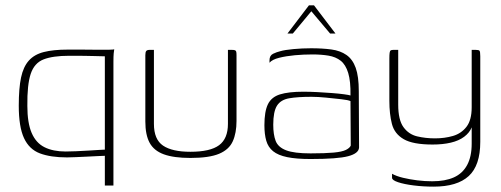

<svg xmlns="http://www.w3.org/2000/svg" viewBox="-20 -585 1868 716"><path d="M371 107V-4Q364 -4 346.5 -3Q329 -2 306.5 -1Q284 0 263 1Q242 2 230 2Q169 2 129 -13Q89 -28 69.5 -70Q50 -112 50 -191Q50 -256 58.5 -296Q67 -336 87.5 -359Q108 -382 143.5 -391Q179 -400 232 -400Q258 -400 287 -400Q316 -400 342 -399.5Q368 -399 385.5 -399.5Q403 -400 406 -401Q405 -397 404 -386Q403 -375 403 -354V107ZM225 -20Q240 -20 263.5 -21Q287 -22 310.5 -23.5Q334 -25 351 -26Q368 -27 371 -27V-375Q360 -375 331 -376Q302 -377 238 -377Q177 -377 142.5 -363.5Q108 -350 94.5 -309.5Q81 -269 82 -190Q82 -127 98 -89.5Q114 -52 146 -36Q178 -20 225 -20Z M554 -399V-123Q554 -65 588 -42Q622 -19 690 -19Q764 -19 797 -43.5Q830 -68 830 -123V-399Q831 -399 833 -399Q835 -399 837.5 -399Q840 -399 842 -399Q844 -399 845 -399Q853 -399 856.5 -397.5Q860 -396 861 -392Q862 -388 862 -379V-134Q862 -89 848 -58Q834 -27 797 -11.5Q760 4 690 4Q628 4 591 -9.5Q554 -23 538 -52.5Q522 -82 522 -132V-379Q522 -391 525.5 -395Q529 -399 538 -399Q542 -399 546 -399Q550 -399 554 -399Z M1138 8Q1085 8 1051 1Q1017 -6 998.5 -21Q980 -36 973 -60Q966 -84 966 -118Q966 -169 979 -196Q992 -223 1024 -233Q1056 -243 1111 -243Q1136 -243 1164 -241.5Q1192 -240 1218 -238Q1244 -236 1262.5 -233.5Q1281 -231 1287 -229Q1288 -282 1278.5 -313Q1269 -344 1250.5 -358.5Q1232 -373 1205 -377.5Q1178 -382 1145 -382Q1112 -382 1079.5 -379Q1047 -376 1021 -369.5Q995 -363 985 -351V-360Q985 -378 998.5 -384.5Q1012 -391 1025 -394Q1042 -399 1074.5 -402Q1107 -405 1140 -405Q1183 -405 1216 -400.5Q1249 -396 1272 -380Q1295 -364 1306.5 -332Q1318 -300 1318 -245L1319 -35Q1318 -13 1278.5 -2.5Q1239 8 1138 8ZM1138 -13Q1193 -13 1224.5 -16Q1256 -19 1270 -26Q1284 -33 1288 -42L1287 -208Q1279 -212 1252.5 -215Q1226 -218 1195.5 -221Q1165 -224 1142 -224Q1090 -224 1058.5 -218.5Q1027 -213 1013 -191Q999 -169 999 -120Q999 -83 1008 -59.5Q1017 -36 1047 -24.5Q1077 -13 1138 -13ZM1052 -460 1132 -565H1151L1231 -460H1211L1141 -543L1072 -460Z M1597 111Q1558 111 1522.5 106.5Q1487 102 1464.5 94.5Q1442 87 1442 78V63Q1458 72 1483 78Q1508 84 1536 87.5Q1564 91 1592 91Q1640 91 1672.5 76.5Q1705 62 1722 30.5Q1739 -1 1739 -49V-110Q1731 -90 1711 -75Q1691 -60 1661 -53Q1631 -46 1593 -46Q1520 -46 1485.5 -66Q1451 -86 1441.5 -123Q1432 -160 1432 -209V-366Q1432 -381 1433 -388Q1434 -395 1437 -397Q1440 -399 1447 -399H1465Q1465 -373 1465 -347.5Q1465 -322 1465 -297Q1465 -272 1465 -246.5Q1465 -221 1465 -195Q1465 -138 1484.5 -111Q1504 -84 1535.5 -76.5Q1567 -69 1602 -69Q1638 -69 1669 -78Q1700 -87 1719.5 -112Q1739 -137 1739 -185V-399H1754Q1765 -399 1768 -396Q1771 -393 1771 -375V-56Q1771 32 1728 71.5Q1685 111 1597 111Z"/></svg>

Font: Genos ExtraLight
Style: Regular
Weight: 250
Designer: Robert E. Leuschke
Foundry: Robert E. Leuschke
Version: Version 1.010